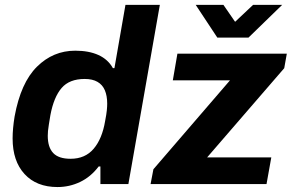

<svg xmlns="http://www.w3.org/2000/svg" viewBox="-20 -743 1178 775"><path d="M212.2 12Q127.2 12 79.1 -40.5Q30.9 -92.9 30.9 -184.2Q30.9 -204 32.9 -226.1Q34.9 -248.3 38.9 -272.7Q63.7 -408.8 129 -473.6Q194.3 -538.4 283.7 -538.4Q338.9 -538.4 377.4 -520.9Q416 -503.3 435.7 -468H441.9L486.4 -723.4H625.2L498.2 0H385.3V-71.1H378.3Q346.6 -29.2 303.5 -8.6Q260.4 12 212.2 12ZM264.9 -102.1Q323.7 -102.1 358.1 -142.6Q392.5 -183 404.4 -254.8Q409.7 -282.3 411.2 -297.7Q412.7 -313 412.7 -324.7Q412.7 -356.3 403.2 -378.7Q393.7 -401 373.5 -412.6Q353.3 -424.3 321.9 -424.3Q260 -424.3 228.6 -387.7Q197.1 -351.1 183.4 -278.3Q179.8 -255.7 177.2 -240.3Q174.6 -225 173.7 -214.4Q172.8 -203.7 172.8 -194.8Q172.8 -148.5 194.8 -125.3Q216.7 -102.1 264.9 -102.1ZM587.8 0 599.2 -59.8 908.4 -418.8H677.6L696.1 -526.4H1137.7L1127.3 -467.8L816 -107.6H1075.1L1055.8 0ZM1119 -723.4 983 -591.2H857.2L769.9 -723.4H881.8L951.2 -622.7H894.7L1001.6 -723.4Z"/></svg>

Font: Archivo Variable SemiBold
Style: Italic
Weight: 600
Italic angle: -10°
Designer: Hector Gatti
Foundry: Omnibus-Type
Version: Version 2.001